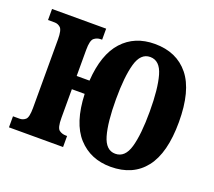

<svg xmlns="http://www.w3.org/2000/svg" viewBox="-99 -676 909 817"><g transform="rotate(20 355.0 -268.0)"><path d="M473 10Q382 10 325.5 -52Q269 -114 264 -244H206V-114Q206 -69 219 -59.5Q232 -50 249 -50H255V0H10V-50H40Q55 -50 66.5 -60Q78 -70 78 -113V-423Q78 -465 66.5 -475.5Q55 -486 40 -486H10V-536H255V-486H249Q232 -486 219 -475.5Q206 -465 206 -422V-304H264Q272 -425 327 -485.5Q382 -546 473 -546Q572 -546 627 -478Q682 -410 682 -268Q682 -128 628 -59Q574 10 473 10ZM473 -49Q517 -49 533.5 -106.5Q550 -164 550 -268Q550 -371 533.5 -429Q517 -487 473 -487Q430 -487 413.5 -429Q397 -371 397 -268Q397 -164 413.5 -106.5Q430 -49 473 -49Z"/></g></svg>

Font: Noto Serif ExtraCondensed
Style: Bold
Weight: 700
Width: 2
Designer: Monotype Design Team
Foundry: Monotype Imaging Inc.
Version: Version 2.014; ttfautohint (v1.8.4.7-5d5b)